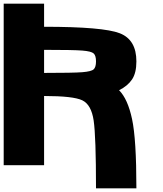

<svg xmlns="http://www.w3.org/2000/svg" viewBox="-20 -895 884 1040"><path d="M500 -562.5Q500 -593.8 487.3 -605.5Q474.6 -617.2 425.8 -621.1Q377 -625 218.8 -625V-500Q377 -500 425.8 -503.9Q474.6 -507.8 487.3 -519.5Q500 -531.2 500 -562.5ZM718.8 125H500Q500 -156.2 487.3 -242.2Q474.6 -328.1 425.8 -351.6Q377 -375 218.8 -375V0H0V-875H218.8V-750Q539.1 -750 628.9 -714.8Q718.8 -679.7 718.8 -562.5Q718.8 -500 695.3 -464.8Q671.9 -429.7 625 -406.2Q671.9 -359.4 695.3 -250Q718.8 -140.6 718.8 125Z"/></svg>

Font: CraftyPE
Style: Regular
Weight: 400
Designer: Erek Butcher
Foundry: Haunted Coop
Version: Version 0.018;April 4, 2024;FontCreator 15.0.0.2962 64-bit